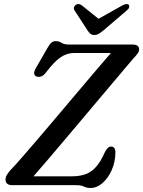

<svg xmlns="http://www.w3.org/2000/svg" viewBox="-20 -921 712 955"><path d="M359 0H41.5Q7.5 0 7.5 -28Q7.5 -40 14.8 -52Q22 -64 33 -76Q54 -97.5 91.5 -140.5Q129 -183.5 176.5 -239.2Q224 -295 275.5 -355.8Q327 -416.5 376 -474.8Q425 -533 465.8 -580.8Q506.5 -628.5 532 -657.5H348.5Q313 -657.5 281 -635.8Q249 -614 209.5 -561.5Q197 -545 184.8 -540.8Q172.5 -536.5 162 -540.5Q138.5 -550 160.5 -586L216.5 -683Q227 -701.5 235.8 -709Q244.5 -716.5 257 -716.5Q274 -716.5 286.2 -708Q298.5 -699.5 324 -699.5H638.5Q672 -699.5 672 -675.5Q672 -665 663.5 -653.5Q655 -642 641.5 -628Q627 -611 593 -570.8Q559 -530.5 512.8 -475.8Q466.5 -421 414.8 -359.5Q363 -298 312.2 -237.8Q261.5 -177.5 218.2 -127Q175 -76.5 146.5 -44H338.5Q373 -44 402 -53.2Q431 -62.5 455.5 -88.5Q480 -114.5 501.5 -164Q515.5 -192 532 -192Q554 -192 554 -163Q553.5 -115.5 535.8 -75.2Q518 -35 489.8 -10.5Q461.5 14 430 14Q411 14 397.5 7Q384 0 359 0ZM496 -771Q482.5 -760 472.2 -753.5Q462 -747 449.5 -747Q436 -747 429 -753.5Q422 -760 414.5 -771L351 -869Q345.5 -877.5 348.2 -885.2Q351 -893 357 -897Q371 -906 387.5 -894L470 -827.5L588.5 -894Q611 -906 620.5 -897Q624 -893 622.5 -885.2Q621 -877.5 610.5 -869Z"/></svg>

Font: Fraunces 9pt Soft
Style: Italic
Weight: 400
Italic angle: -16°
Version: Version 1.000;[0bf87f6ff]